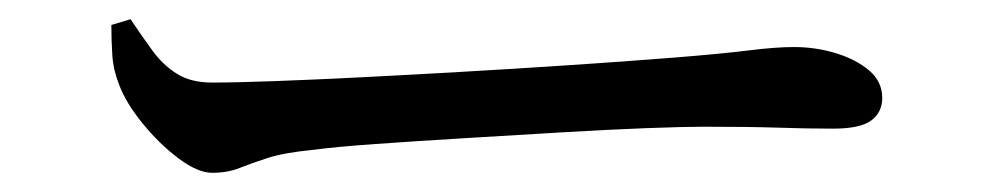

<svg xmlns="http://www.w3.org/2000/svg" viewBox="-20 -454 1040 200"><path d="M201 -274Q186 -274 166 -289Q146 -304 128.5 -325.5Q111 -347 104 -366Q98 -381 97 -396.5Q96 -412 96 -428L116 -434Q128 -416 139 -401Q150 -386 164.5 -377Q179 -368 201 -368Q225 -368 266 -369.5Q307 -371 356.5 -373.5Q406 -376 458 -379Q510 -382 556 -385Q602 -388 635.5 -390.5Q669 -393 682 -394Q732 -398 760 -401.5Q788 -405 807 -405Q830 -405 851 -398.5Q872 -392 885.5 -380.5Q899 -369 899 -352Q899 -337 887.5 -328.5Q876 -320 848 -320Q821 -320 791 -321Q761 -322 713 -322Q693 -322 653 -320.5Q613 -319 563 -316L463 -310Q413 -307 371 -304Q329 -301 307 -298Q276 -295 259 -289.5Q242 -284 229.5 -279Q217 -274 201 -274Z"/></svg>

Font: Noto Serif HK ExtraLight Medium
Style: Regular
Weight: 500
Version: Version 2.002-H1;hotconv 1.1.0;makeotfexe 2.6.0